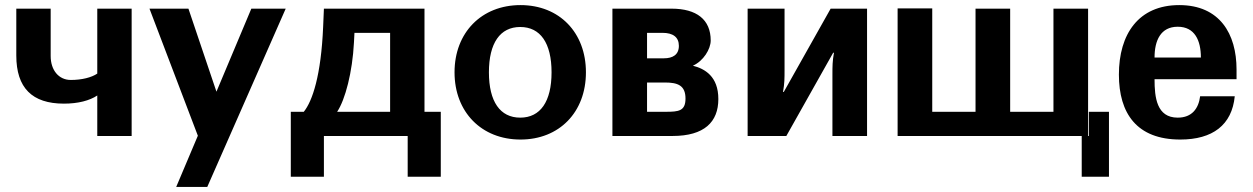

<svg xmlns="http://www.w3.org/2000/svg" viewBox="-20 -534 4920 754"><path d="M44 -316C44 -189 106 -127 231 -127C287 -127 332 -139 362 -159V0H497V-500H362V-245C340 -230 302 -220 258 -220C211 -220 179 -258 179 -314V-500H44Z M720 -500H567L757 -1L672 200H794L1102 -500H967L830 -174Z M1304 -95C1336 -143 1364 -251 1370 -367L1372 -405H1512V-95ZM1122 160H1252V0H1581V160H1711V-95H1647V-500H1252L1249 -429C1241 -238 1207 -137 1173 -95H1122Z M1765 -250C1765 -94 1871 14 2024 14C2176 14 2281 -93 2281 -250C2281 -406 2177 -514 2024 -514C1871 -514 1765 -406 1765 -250ZM1900 -250C1900 -365 1944 -428 2023 -428C2102 -428 2146 -365 2146 -250C2146 -135 2102 -72 2023 -72C1944 -72 1900 -135 1900 -250Z M2591 -210C2641 -210 2672 -199 2672 -147C2672 -98 2645 -95 2595 -95H2521V-210ZM2582 -405C2623 -405 2646 -388 2646 -354C2646 -319 2622 -305 2587 -305H2521V-405ZM2621 0C2746 0 2801 -55 2801 -145C2801 -234 2748 -264 2701 -276C2742 -294 2771 -341 2771 -375C2771 -457 2716 -500 2617 -500H2385V0Z M2916 0H3068L3252 -327H3255C3249 -293 3249 -274 3249 -240V0H3385V-500H3242L3058 -173H3055C3061 -207 3061 -226 3061 -260V-500H2916Z M4256 -95V0H4253V-500H4117V-95H3947V-500H3811V-95H3641V-501H3505V0H4228V160H4335V-95Z M4374 -241C4374 -89 4444 14 4615 14C4742 14 4818 -43 4829 -156H4693C4687 -108 4661 -72 4605 -72C4522 -72 4514 -152 4514 -223H4836V-261C4836 -401 4770 -514 4611 -514C4451 -514 4374 -400 4374 -241ZM4514 -308C4514 -375 4538 -429 4605 -429C4672 -429 4696 -375 4696 -308Z"/></svg>

Font: Perun
Style: Bold
Weight: 700
Foundry: Copyright (c) Stefan Peev, Context Ltd, 2016
Version: Version 1.089